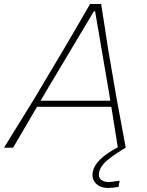

<svg xmlns="http://www.w3.org/2000/svg" viewBox="-41 -733 729 953"><path d="M-21 0Q15 -58.5 54.5 -122.2Q94 -186 129 -243L275 -488Q312 -551 343 -604.2Q374 -657.5 406 -713H461Q469.5 -660 478 -605Q486.5 -550 496 -487L538 -243Q549.5 -182.5 561 -119.5Q572.5 -56.5 583 0H544Q536.5 -48 528 -100Q519.5 -152 511.5 -203H143Q113.5 -152.5 83.2 -101.2Q53 -50 24 0ZM185 -275Q173.5 -255 160.5 -233H506.5Q503 -255 500 -274L431 -677H425ZM498 200Q454.5 200 433.5 176.2Q412.5 152.5 420 118Q427.5 85 459.5 55Q491.5 25 558 -10L560 -20H576L583 0Q536.5 27 497.5 57.5Q458.5 88 451 122Q446 146.5 459.5 158.2Q473 170 499 171Q512 169.5 525 167.8Q538 166 553 164L547 195Q531.5 197 518.5 198.5Q505.5 200 498 200Z"/></svg>

Font: Commissioner Loud Thin
Style: Italic
Weight: 100
Italic angle: -12°
Designer: Kostas Bartsokas
Foundry: Kostas Bartsokas
Version: Version 1.000; ttfautohint (v1.8.3)